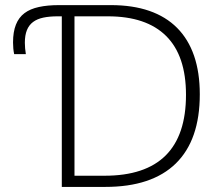

<svg xmlns="http://www.w3.org/2000/svg" viewBox="-20 -734 868 754"><path d="M35.6 -521.5Q31.2 -542 31.2 -567.4Q31.2 -608.9 42.5 -637.2Q53.7 -665.5 76.2 -682.4Q98.6 -699.2 132.6 -706.5Q166.5 -713.9 211.4 -713.9H415.5Q501 -713.9 566.2 -691.4Q631.3 -668.9 675.5 -624.5Q719.7 -580.1 742.2 -514.6Q764.6 -449.2 764.6 -363.8Q764.6 -184.1 670.4 -92Q576.2 0 393.6 0H222.7V-669.9H206.5Q174.3 -669.9 150.1 -664.8Q126 -659.7 109.9 -647.7Q93.8 -635.7 85.7 -615.7Q77.6 -595.7 77.6 -566.4Q77.6 -555.2 78.6 -544.2Q79.6 -533.2 81.5 -521.5ZM272.5 -43.9H390.6Q710.4 -43.9 710.4 -361.8Q710.4 -515.1 632.6 -592.5Q554.7 -669.9 403.8 -669.9H272.5Z"/></svg>

Font: Zoram GWebM Light
Style: Regular
Weight: 300
Foundry: Ascender Corporation
Version: Version 1.000